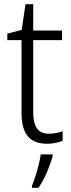

<svg xmlns="http://www.w3.org/2000/svg" viewBox="-20 -678 341 919"><path d="M214 -38Q232 -38 249.5 -41.5Q267 -45 280 -50V-4Q265 2 246 6Q227 10 204 10Q144 10 113.5 -25.5Q83 -61 83 -139V-486H15V-517L84 -535L102 -658H139V-532H277V-486H139V-141Q139 -90 156.5 -64Q174 -38 214 -38ZM232 69Q223 103 205 145.5Q187 188 164 221H133V211Q140 195 149 167.5Q158 140 165 111Q172 82 175 61H232Z"/></svg>

Font: Noto Sans Georgian SemiCondensed Light
Style: Regular
Weight: 300
Width: 4
Designer: Monotype Design Team, Akaki Razmadze
Foundry: Google LLC
Version: Version 2.005; ttfautohint (v1.8.4.7-5d5b)